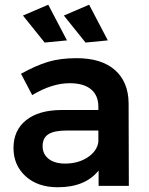

<svg xmlns="http://www.w3.org/2000/svg" viewBox="-20 -786 630 812"><path d="M263.2 -615.2 168.9 -606 77.1 -720.2 184.1 -766.1ZM436 -615.2 341.8 -606 250 -720.2 356.9 -766.1ZM524.9 0H397V-64.9Q340.8 5.9 224.1 5.9Q139.2 5.9 88.1 -40.8Q37.1 -87.4 37.1 -160.2Q37.1 -234.9 90.3 -277.6Q143.6 -320.3 240.2 -320.8H396V-335Q396 -382.3 365 -408.2Q334 -434.1 274.9 -434.1Q199.7 -434.1 116.2 -383.8L68.8 -474.1Q131.3 -508.8 183.1 -524.4Q234.9 -540 304.2 -540Q408.7 -540 465.8 -490Q522.9 -439.9 523.9 -350.1ZM254.9 -94.2Q311 -94.2 350.8 -120.6Q390.6 -147 396 -186V-233.9H261.2Q209 -233.9 184.6 -218.3Q160.2 -202.6 160.2 -168Q160.2 -134.3 185.5 -114.3Q210.9 -94.2 254.9 -94.2Z"/></svg>

Font: Montserrat-Arabic Medium
Style: Regular
Weight: 500
Designer: Mohamed Gaber
Foundry: Kief Type Foundry
Version: Version 5.008;PS 005.008;hotconv 1.0.88;makeotf.lib2.5.64775